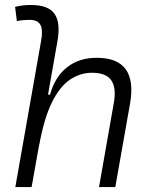

<svg xmlns="http://www.w3.org/2000/svg" viewBox="-20 -763 626 783"><path d="M383.8 0 444.3 -344.2Q455.1 -405.3 433.6 -435.8Q412.1 -466.3 355 -466.3Q307.1 -466.3 265.4 -438.2Q223.6 -410.2 191.4 -344.7Q159.2 -279.3 139.2 -167.5L140.6 -178.2L108.9 0H42.5L147.5 -595.7Q155.8 -640.1 145 -661.1Q134.3 -682.1 100.1 -682.1Q87.4 -682.1 74.5 -680.9Q61.5 -679.7 48.8 -676.8L41.5 -734.9Q57.6 -739.3 73.7 -741Q89.8 -742.7 106 -742.7Q176.8 -742.7 202.1 -707Q227.5 -671.4 214.4 -595.7L175.8 -377H184.1Q203.6 -448.7 252.7 -488Q301.8 -527.3 374.5 -527.3Q543 -527.3 510.3 -340.3L450.2 0Z"/></svg>

Font: Cascadia Code Light
Style: Italic
Weight: 300
Italic angle: -10°
Monospace: yes
Designer: Aaron Bell
Foundry: Saja Typeworks
Version: Version 2404.023; ttfautohint (v1.8.4)